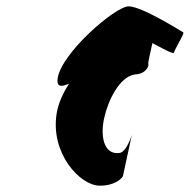

<svg xmlns="http://www.w3.org/2000/svg" viewBox="-20 -880 599 606"><path d="M162 -633C158 -605 173 -605 198 -616C178 -585 164 -553 159 -523C138 -397 232 -294 295 -294C345 -294 365 -318 368 -324L396 -454C396 -454 379 -397 355 -397C307 -392 296 -452 309 -508C321 -563 357 -637 405 -645C441 -646 451 -672 448 -679C447 -683 455 -716 461 -744C486 -731 528 -707 529 -714C531 -724 565 -778 558 -778C558 -778 428 -860 386 -860C344 -860 174 -713 162 -633Z"/></svg>

Font: Ampere
Style: UltCndIta
Weight: 400
Version: Version 1